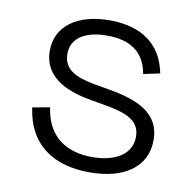

<svg xmlns="http://www.w3.org/2000/svg" viewBox="-64 -565 656 644"><g transform="rotate(10 264.0 -243.0)"><path d="M281 14C399 14 474 -38 474 -130C474 -222 396 -254 297 -271L251 -279C182 -291 139 -311 139 -365C139 -419 186 -448 260 -448C334 -448 388 -419 401 -342L457 -354C439 -449 370 -500 260 -500C150 -500 79 -449 79 -365C79 -281 149 -242 242 -226L288 -218C364 -205 414 -188 414 -130C414 -72 361 -38 281 -38C201 -38 128 -72 113 -178L54 -167C72 -38 163 14 281 14Z"/></g></svg>

Font: Meta Space Icons Icons
Style: Regular
Weight: 400
Designer: Meta Pool / Florian Karsten
Foundry: Meta Pool / Florian Karsten
Version: Version 2.000;Glyphs 3.2 (3187)